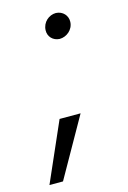

<svg xmlns="http://www.w3.org/2000/svg" viewBox="-144 -501 448 671"><g transform="rotate(-15 79.5 -165.5)"><path d="M117 -362C142 -362 167 -382 168 -410C169 -433 152 -452 127 -453C102 -453 78 -433 77 -404C76 -381 93 -363 117 -362ZM-50 122H-1L120 -92H44Z"/></g></svg>

Font: Fixel Display Light
Style: Italic
Weight: 300
Italic angle: -10°
Designer: AlfaBravo + MacPaw
Foundry: Kyrylo Tkachov, Marchela Mozhyna, Serhii Makarenko, Maria Weinstein, Zakhar Kryvoshyya
Version: Version 1.210;Glyphs 3.2 (3217)